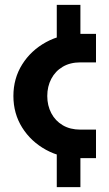

<svg xmlns="http://www.w3.org/2000/svg" viewBox="-20 -649 449 788"><path d="M213 119V-30L310 -15V119ZM213 -479V-629H310V-495ZM310 0Q231 0 169 -34Q107 -68 71 -125.5Q35 -183 35 -255Q35 -327 71 -384.5Q107 -442 169 -476Q231 -510 310 -510H374V-393H310Q268 -393 237.5 -375Q207 -357 190.5 -325.5Q174 -294 174 -255Q174 -216 190.5 -184.5Q207 -153 237.5 -135Q268 -117 310 -117H374V0Z"/></svg>

Font: MuseoModerno Thin SemiBold
Style: Regular
Weight: 600
Version: Version 1.003